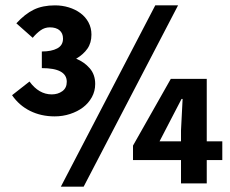

<svg xmlns="http://www.w3.org/2000/svg" viewBox="-20 -684 858 716"><path d="M184 -250Q133 -250 92 -270.5Q51 -291 25 -329L90 -380Q125 -332 173 -332Q196 -332 212.5 -344Q229 -356 229 -379Q229 -430 136 -430V-492Q172 -492 193.5 -503.5Q215 -515 215 -540Q215 -560 202 -571Q189 -582 166 -582Q147 -582 131.5 -571Q116 -560 102 -543L41 -597Q73 -632 106 -648Q139 -664 185 -664Q212 -664 236.5 -656.5Q261 -649 280 -635Q299 -621 310 -600.5Q321 -580 321 -555Q321 -524 306 -502.5Q291 -481 264 -465Q294 -453 314.5 -429.5Q335 -406 335 -371Q335 -344 322.5 -321.5Q310 -299 289.5 -283.5Q269 -268 241.5 -259Q214 -250 184 -250ZM207 12 559 -664H644L292 12ZM655 0V-87H476V-141L617 -390H751V-157H809V-87H751V0ZM575 -157H655V-198L661 -315H657L617 -238Z"/></svg>

Font: hySource Sans Pro
Style: Bold
Weight: 700
Designer: Paul D. Hunt
Foundry: Adobe Systems Incorporated
Version: Version 2.021;PS 2.000;hotconv 1.0.86;makeotf.lib2.5.63406